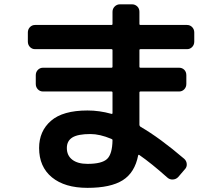

<svg xmlns="http://www.w3.org/2000/svg" viewBox="-20 -820 1040 899"><path d="M389.6 -52.7Q457 -52.7 481.4 -75.7Q505.9 -98.6 506.8 -164.1Q506.8 -168 501 -169.9Q447.3 -192.4 403.3 -192.4Q344.7 -192.4 318.8 -176.3Q293 -160.2 293 -127Q293 -91.8 318.4 -72.3Q343.8 -52.7 389.6 -52.7ZM144.5 -589.8Q129.9 -589.8 120.1 -600.1Q110.4 -610.4 110.4 -625V-668Q110.4 -682.6 120.1 -692.9Q129.9 -703.1 144.5 -703.1H502Q506.8 -703.1 506.8 -708V-764.6Q506.8 -779.3 517.1 -789.6Q527.3 -799.8 542 -799.8H597.7Q612.3 -799.8 622.6 -790Q632.8 -780.3 632.8 -764.6V-708Q632.8 -703.1 637.7 -703.1H855.5Q870.1 -703.1 879.9 -692.9Q889.6 -682.6 889.6 -668V-625Q889.6 -610.4 879.9 -600.1Q870.1 -589.8 855.5 -589.8H637.7Q632.8 -589.8 632.8 -585V-507.8Q632.8 -502.9 637.7 -502.9H818.4Q833 -502.9 842.8 -493.2Q852.5 -483.4 852.5 -467.8V-426.8Q852.5 -412.1 842.8 -401.9Q833 -391.6 818.4 -391.6H637.7Q632.8 -391.6 632.8 -386.7V-235.4Q632.8 -230.5 637.7 -226.6Q727.5 -174.8 842.8 -76.2Q853.5 -66.4 854.5 -51.8Q855.5 -37.1 844.7 -26.4L814.5 8.8Q804.7 19.5 789.6 20.5Q774.4 21.5 762.7 10.7Q689.5 -54.7 631.8 -94.7Q629.9 -95.7 628.4 -94.7Q627 -93.8 627 -92.8Q611.3 -11.7 554.7 23.9Q498 59.6 389.6 59.6Q283.2 59.6 223.1 10.3Q163.1 -39.1 163.1 -127Q163.1 -206.1 218.8 -254.4Q274.4 -302.7 389.6 -302.7Q445.3 -302.7 501 -287.1Q506.8 -285.2 506.8 -291V-386.7Q506.8 -391.6 502 -391.6H181.6Q167 -391.6 157.2 -401.9Q147.5 -412.1 147.5 -426.8V-467.8Q147.5 -482.4 157.2 -492.7Q167 -502.9 181.6 -502.9H502Q506.8 -502.9 506.8 -507.8V-585Q506.8 -589.8 502 -589.8Z"/></svg>

Font: Rounded-L Mgen+ 1mn bold
Style: Bold
Weight: 700
Designer: [Source Han Sans]
Ryoko NISHIZUKA  (kana & ideographs); Paul D. Hunt (Latin, Greek & Cyrillic); Wenlong ZHANG  (bopomofo
Version: Version 1.059.20150602